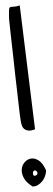

<svg xmlns="http://www.w3.org/2000/svg" viewBox="-20 -676 194 698"><path d="M98.6 2Q75.2 -12.7 66.4 -29.3Q57.6 -45.9 59.1 -61Q60.5 -76.2 70.3 -86.9Q80.1 -97.7 93.3 -99.6Q106.4 -101.6 121.1 -92.3Q135.7 -83 147.5 -56.6Q147.5 -46.9 144 -36.6Q140.6 -26.4 134.3 -18.1Q127.9 -9.8 118.7 -3.9Q109.4 2 98.6 2ZM107.4 -56.6Q103.5 -56.6 101.6 -53.7Q99.6 -50.8 99.6 -46.4Q99.6 -42 101.6 -39.1Q103.5 -36.1 107.4 -37.1Q116.2 -39.1 116.2 -46.4Q116.2 -53.7 107.4 -56.6ZM12.7 -634.8Q12.7 -643.6 14.2 -647Q15.6 -650.4 20 -650.9Q24.4 -651.4 32.2 -651.9Q40 -652.3 51.8 -656.2L107.4 -206.1Q105.5 -205.1 98.6 -203.1Q91.8 -201.2 88.9 -201.2Q77.1 -201.2 70.3 -205.6Q63.5 -210 60.1 -218.3Q56.6 -226.6 55.2 -237.8Q53.7 -249 51.8 -261.7Q50.8 -266.6 48.8 -287.1Q46.9 -307.6 43 -337.9Q39.1 -368.2 35.2 -404.8Q31.2 -441.4 27.3 -477.5Q23.4 -513.7 19.5 -545.9Q15.6 -578.1 13.7 -599.6Q13.7 -599.6 13.2 -605Q12.7 -610.4 12.7 -616.7Q12.7 -623 12.7 -628.4Q12.7 -633.8 12.7 -634.8Z"/></svg>

Font: Annie Use Your Telescope
Style: Regular
Weight: 400
Version: Version 1.003 2001